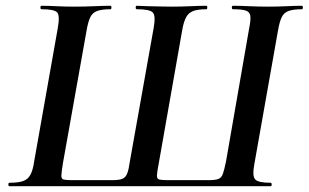

<svg xmlns="http://www.w3.org/2000/svg" viewBox="-20 -645 1069 665"><path d="M13 0Q9 0 9 -6Q9 -12 13 -12Q44 -12 60.5 -18Q77 -24 85.5 -40Q94 -56 98 -84L180 -547Q188 -591 178 -602Q168 -613 124 -613Q120 -613 120 -619Q120 -625 124 -625Q147 -625 175.5 -623.5Q204 -622 235 -622Q274 -622 306 -623.5Q338 -625 363 -625Q366 -625 366 -619Q366 -613 363 -613Q333 -613 316.5 -607Q300 -601 292.5 -585Q285 -569 280 -540L198 -80Q193 -49 192.5 -37Q192 -25 201 -23Q210 -21 232 -21H368Q392 -21 403.5 -25.5Q415 -30 420.5 -44Q426 -58 430 -87L512 -547Q520 -591 509 -602Q498 -613 454 -613Q450 -613 450 -619Q450 -625 454 -625Q469 -624 493 -623.5Q517 -623 540 -622.5Q563 -622 573 -622Q608 -622 639.5 -623.5Q671 -625 695 -625Q698 -625 698 -619Q698 -613 695 -613Q666 -613 649.5 -607Q633 -601 624.5 -585Q616 -569 611 -540L530 -80Q524 -49 523.5 -37Q523 -25 532.5 -23Q542 -21 564 -21H701Q725 -21 736 -25Q747 -29 752 -43Q757 -57 763 -87L843 -547Q849 -576 847 -590Q845 -604 831 -608.5Q817 -613 787 -613Q783 -613 783 -619Q783 -625 787 -625Q812 -625 843 -623.5Q874 -622 910 -622Q943 -622 973 -623.5Q1003 -625 1026 -625Q1029 -625 1029 -619Q1029 -613 1026 -613Q996 -613 979.5 -607Q963 -601 955.5 -585Q948 -569 943 -540L861 -77Q853 -35 864 -23.5Q875 -12 917 -12Q921 -12 921 -6Q921 0 917 0Z"/></svg>

Font: Cormorant Light
Style: Italic
Weight: 300
Italic angle: -10°
Designer: Christian Thalmann (Catharsis Fonts)
Foundry: Catharsis Fonts
Version: Version 4.000